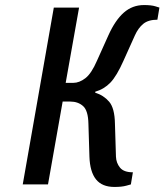

<svg xmlns="http://www.w3.org/2000/svg" viewBox="-20 -730 651 760"><path d="M433 10Q384 10 360 -20Q336 -50 334 -110L330 -240Q329 -292 309 -310Q289 -328 258 -328H228L170 0H70L193 -700H293L240 -402H270Q294 -402 318 -420.5Q342 -439 364 -490L409 -590Q436 -650 470 -680Q504 -710 550 -710Q579 -710 595 -705Q611 -700 611 -700L603 -652Q567 -652 547 -635.5Q527 -619 514 -590L469 -490Q442 -429 417 -403Q392 -377 357 -367V-363Q390 -353 412 -327.5Q434 -302 435 -240L439 -110Q440 -85 455 -66.5Q470 -48 506 -48L498 0Q498 0 480 5Q462 10 433 10Z"/></svg>

Font: Cuprum Medium
Style: Italic
Weight: 500
Italic angle: -10°
Version: Version 3.000